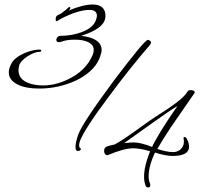

<svg xmlns="http://www.w3.org/2000/svg" viewBox="-20 -763 954 852"><path d="M340 -604C410 -626 446 -654 448 -689C449 -725 430 -743 391 -743C363 -743 327 -734 284 -716C286 -718 287 -720 289 -720C291 -723 292 -725 292 -728C292 -730 291 -731 289 -732C287 -732 285 -732 283 -729C263 -711 248 -700 239 -697C231 -695 227 -688 227 -677C227 -671 229 -669 232 -669C233 -669 234 -669 236 -671C254 -683 277 -693 302 -703C331 -714 356 -719 376 -719C398 -719 410 -711 410 -693C410 -691 410 -689 409 -686C404 -657 383 -636 344 -621C315 -610 283 -604 248 -604C238 -604 230 -595 230 -586C230 -579 234 -576 241 -576C244 -576 248 -576 253 -578C268 -584 288 -587 311 -587C335 -587 354 -584 369 -577C387 -569 396 -557 396 -542C396 -535 395 -528 392 -521C372 -472 334 -435 278 -409C229 -386 180 -379 134 -387C86 -396 62 -417 62 -452C62 -459 64 -465 65 -473C70 -487 83 -501 105 -515C125 -527 142 -533 154 -533C160 -533 163 -534 163 -539C163 -542 160 -543 155 -543C137 -543 115 -538 90 -528C61 -515 41 -500 31 -482C23 -467 19 -454 19 -442C19 -419 32 -401 58 -388C82 -376 114 -370 153 -370C214 -370 270 -383 322 -408C381 -438 416 -476 428 -524C430 -530 431 -535 431 -540C431 -576 401 -597 340 -604ZM647 -581C644 -584 640 -586 636 -586C626 -586 576 -525 485 -405C393 -281 341 -202 328 -168C319 -144 315 -124 315 -110C315 -99 319 -93 325 -93C331 -93 335 -94 338 -99C340 -102 340 -103 338 -104C334 -106 331 -111 331 -119C331 -124 333 -131 335 -138C348 -172 391 -239 467 -340C531 -426 590 -500 645 -563C651 -571 652 -577 647 -581ZM738 -198 843 -350C844 -350 844 -351 844 -352C844 -360 838 -363 824 -363C819 -363 816 -362 814 -359L808 -351L807 -349C792 -327 747 -293 672 -246C616 -210 545 -152 489 -122C474 -119 463 -116 455 -113C446 -110 442 -104 442 -93C442 -82 449 -72 459 -75C507 -95 544 -105 571 -105C592 -105 617 -100 646 -92C628 -45 607 19 628 65C630 67 634 69 637 69C644 69 647 65 647 58C647 57 646 54 646 52C628 14 651 -52 668 -86C699 -76 725 -71 746 -71C795 -71 819 -85 819 -112C819 -122 816 -135 808 -149C806 -152 803 -155 799 -155C795 -155 793 -152 795 -146C796 -141 796 -137 796 -133C796 -119 790 -108 779 -98C770 -92 760 -88 748 -88C729 -88 706 -93 678 -102C687 -118 717 -167 738 -198ZM531 -128C629 -197 719 -264 768 -293L754 -273C712 -213 669 -143 655 -111C622 -124 594 -131 573 -131C565 -131 551 -130 531 -128Z"/></svg>

Font: AlexBrush
Style: Regular
Weight: 400
Designer: Robert E. Leuschke
Foundry: Robert E. Leuschke
Version: Version 1.001